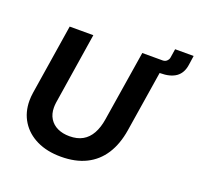

<svg xmlns="http://www.w3.org/2000/svg" viewBox="-136 -932 1126 1091"><g transform="rotate(20 427.0 -386.0)"><path d="M340 12Q256 12 194 -18Q132 -48 98 -102Q64 -156 64 -227Q64 -239 65 -251Q66 -263 68 -276L135 -700H278L210 -267Q209 -260 208.5 -252.5Q208 -245 208 -238Q208 -199 225.5 -171Q243 -143 274 -128.5Q305 -114 346 -114Q393 -114 425.5 -132.5Q458 -151 478 -187Q498 -223 506 -274L574 -700H717L647 -259Q633 -172 594 -111.5Q555 -51 491.5 -19.5Q428 12 340 12ZM654 -627 665 -700H697Q713 -700 723 -710.5Q733 -721 734 -733L742 -784H854L846 -729Q839 -677 804.5 -652Q770 -627 707 -627Z"/></g></svg>

Font: MuseoModerno Thin SemiBold
Style: Italic
Weight: 600
Italic angle: -9°
Version: Version 1.003